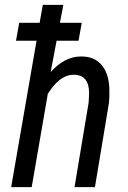

<svg xmlns="http://www.w3.org/2000/svg" viewBox="-20 -770 528 790"><path d="M303.2 -602.5H212.9L188.5 -473.6Q246.1 -537.6 313 -537.6Q314.9 -537.6 316.9 -537.6Q367.7 -537.1 396.7 -504.2Q425.8 -471.2 429.7 -412.1Q430.2 -399.9 430.2 -387.7Q430.2 -366.7 428.2 -346.2L370.6 0H286.6L344.7 -347.7L346.7 -386.2Q346.7 -460.9 285.2 -462.4Q283.7 -462.4 282.7 -462.4Q233.9 -462.4 191.4 -405.3L176.8 -384.3L110.4 0H25.9L130.4 -602.5H45.9L59.1 -676.3H143.1L156.2 -750H240.7L226.6 -676.3H316.4Z"/></svg>

Font: MAUL Condensed Italic
Style: Condenced Regular Italic
Weight: 400
Italic angle: -12°
Designer: MAUL
Version: Version 1.0; 2020; ttfautohint (v1.8.3)